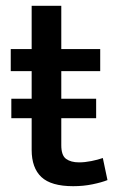

<svg xmlns="http://www.w3.org/2000/svg" viewBox="-20 -641 410 661"><path d="M325 -396H191V-301H311V-234H191V-141Q191 -106 207.5 -94Q224 -82 252 -82Q272 -82 294.5 -86.5Q317 -91 334 -97L350 -21Q330 -13 298.5 -6.5Q267 0 232 0Q156 0 122.5 -31.5Q89 -63 89 -125V-234H19V-301H89V-396H17V-472H89V-621H191V-472H325Z"/></svg>

Font: Mukta Vaani Medium
Style: Regular
Weight: 500
Designer: Noopur Datye, Girish Dalvi, Yashodeep Gholap, Pallavi Karambelkar
Foundry: Ek Type
Version: Version 2.538;PS 1.000;hotconv 16.6.51;makeotf.lib2.5.65220;